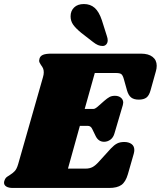

<svg xmlns="http://www.w3.org/2000/svg" viewBox="-46 -932 797 952"><path d="M731 -606Q731 -592 727 -579L701 -486Q694 -459 680.5 -448.5Q667 -438 642 -438Q618 -438 604.5 -448.5Q591 -459 584 -483L568 -540Q563 -558 556 -564Q549 -570 529 -570H424L374 -392H418Q425 -392 437 -402L471 -432Q486 -445 497 -451Q508 -457 524 -457Q542 -457 553.5 -447.5Q565 -438 565 -423Q565 -419 563 -411L522 -272Q516 -250 501.5 -239.5Q487 -229 470 -229Q442 -229 428 -258L411 -293Q404 -308 389 -308H350L291 -96H379Q398 -96 412.5 -103.5Q427 -111 444 -130L504 -196Q520 -213 534.5 -220.5Q549 -228 570 -228Q592 -228 606 -218Q620 -208 620 -188Q620 -180 617 -169L588 -68Q577 -30 556 -15Q535 0 495 0H18Q-3 0 -14.5 -7Q-26 -14 -26 -26Q-26 -32 -23 -39Q-19 -50 -10 -56Q-1 -62 1 -63Q17 -73 27 -83.5Q37 -94 44 -118L167 -549Q171 -562 171 -573Q171 -585 167.5 -593Q164 -601 157 -610Q148 -623 148 -631Q148 -634 150 -642Q154 -655 168 -660.5Q182 -666 209 -666H653Q690 -666 710.5 -650Q731 -634 731 -606ZM484 -753Q488 -742 488 -732Q488 -720 481 -712Q474 -704 463 -704Q451 -704 440 -708.5Q429 -713 415 -724L357 -769Q329 -792 316.5 -810Q304 -828 304 -851Q304 -878 321.5 -895Q339 -912 370 -912Q402 -912 423.5 -893Q445 -874 459 -832Z"/></svg>

Font: Shrikhand
Style: Regular
Weight: 400
Italic angle: -14°
Designer: Jonny Pinhorn
Foundry: Jonny Pinhorn
Version: Version 1.001;PS 1.001;hotconv 1.0.88;makeotf.lib2.5.647800